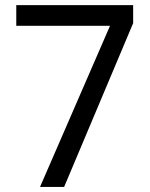

<svg xmlns="http://www.w3.org/2000/svg" viewBox="-20 -734 591 754"><path d="M137.2 0 412.1 -632.8H43.9V-713.9H502.9V-643.1L231.9 0Z"/></svg>

Font: Genotype
Style: Regular
Weight: 400
Foundry: Ascender Corporation
Version: Version 1.00